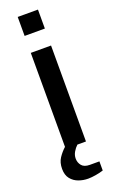

<svg xmlns="http://www.w3.org/2000/svg" viewBox="-173 -764 597 989"><g transform="rotate(-20 125.5 -269.5)"><path d="M70 -619V-723H181V-619ZM127 184Q100 184 75 175Q50 166 33.5 145.5Q17 125 17 91Q17 56 33 32Q49 8 70 -11V-526H181V0H134Q121 12 111 29Q101 46 101 65Q101 87 114.5 103.5Q128 120 159 120H211V170Q193 176 169 180Q145 184 127 184Z"/></g></svg>

Font: Archivo SemiExpanded Medium
Style: Regular
Weight: 500
Width: 6
Designer: Hector Gatti
Foundry: Omnibus-Type
Version: Version 2.001; ttfautohint (v1.8.3)